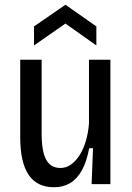

<svg xmlns="http://www.w3.org/2000/svg" viewBox="-20 -774 555 807"><path d="M207 13Q136 13 100.5 -39Q65 -91 65 -197V-523H155V-213Q155 -138 174 -103Q193 -68 234 -68Q258 -68 278.5 -82.5Q299 -97 315 -122.5Q331 -148 341 -182Q351 -216 354 -255V-523H444V-207V0H365L371 -151H355Q344 -94 324 -58Q304 -22 275 -4.5Q246 13 207 13ZM123 -583V-663L255 -754L385 -663V-583L255 -675Z"/></svg>

Font: Bricolage Grotesque SemiCondensed
Style: Regular
Weight: 400
Width: 4
Designer: Mathieu Triay
Foundry: Atelier Triay
Version: Version 1.001;gftools[0.9.33.dev8+g029e19f]